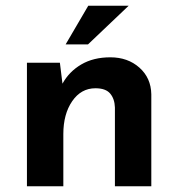

<svg xmlns="http://www.w3.org/2000/svg" viewBox="-20 -650 623 670"><path d="M189 -431 198 -358Q221 -400 263.5 -425Q306 -450 365 -450Q426 -450 466.5 -414Q507 -378 508 -321V0H381V-275Q380 -305 364.5 -323.5Q349 -342 313 -342Q263 -342 232 -297Q201 -252 201 -182V0H74V-431ZM429 -630 287 -495H209L288 -630Z"/></svg>

Font: Reem Kufi SemiBold
Style: Regular
Weight: 600
Designer: Khaled Hosny
Version: Version 1.001